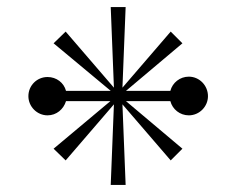

<svg xmlns="http://www.w3.org/2000/svg" viewBox="-20 -651 666 541"><path d="M512 -435C487 -435 466 -418 460 -395H335L494 -529L461 -562L325 -404L334 -631H292L301 -404L165 -562L131 -529L292 -395H166C160 -418 139 -434 114 -434C84 -434 60 -410 60 -380C60 -351 84 -326 114 -326C139 -326 159 -343 166 -366H291L131 -232L165 -199L301 -357L292 -130H334L325 -357L461 -199L494 -232L335 -366H460C466 -343 487 -326 512 -326C542 -326 566 -351 566 -380C566 -410 542 -435 512 -435Z"/></svg>

Font: Beautique Display
Style: Regular
Weight: 400
Designer: Nhat-Quang Ngo
Version: Version 1.100;Glyphs 3.2.3 (3260)